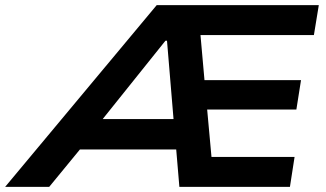

<svg xmlns="http://www.w3.org/2000/svg" viewBox="-85 -725 1266 745"><path d="M-65 0 523 -705H1152L1133 -589H639L689 -633L712 -374L654 -414H1083L1065 -300H660L715 -342L740 -68L684 -116H1058L1040 0H611L594 -201L631 -145H195L267 -196L106 0ZM557 -567 291 -235 273 -263H623L591 -231L563 -567Z"/></svg>

Font: Nunito Sans 7pt SemiExpanded
Style: Bold Italic
Weight: 700
Width: 6
Italic angle: -9°
Designer: Vernon Adams
Foundry: Vernon Adams
Version: Version 3.101;gftools[0.9.27]